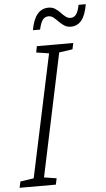

<svg xmlns="http://www.w3.org/2000/svg" viewBox="-114 -944 540 982"><g transform="rotate(-5 155.5 -453.0)"><path d="M-54 0 -47 -32 22 -42 156 -672 91 -682 97 -714H284L277 -682L208 -672L75 -42L139 -32L132 0ZM84 -797Q103 -905 173 -905Q193 -905 207.5 -895.5Q222 -886 233.5 -873.5Q245 -861 256.5 -852Q268 -843 282 -843Q299 -843 310 -857Q321 -871 328 -906H365Q355 -848 333.5 -823Q312 -798 280 -798Q260 -798 245.5 -807.5Q231 -817 219.5 -829Q208 -841 196 -851Q184 -861 170 -861Q149 -861 138 -844Q127 -827 121 -797Z"/></g></svg>

Font: Noto Sans ExtraCondensed Light
Style: Italic
Weight: 300
Width: 2
Italic angle: -12°
Designer: Monotype Design Team
Foundry: Monotype Imaging Inc.
Version: Version 2.013; ttfautohint (v1.8.4.7-5d5b)